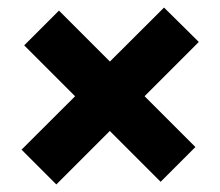

<svg xmlns="http://www.w3.org/2000/svg" viewBox="-20 -589 582 508"><path d="M129 -101 37 -193 414 -569 506 -478ZM405 -108 44 -469 136 -561 497 -200Z"/></svg>

Font: Outfit-Bold
Style: Bold
Weight: 700
Designer: Rodrigo Fuenzalida
Foundry: fragTYPE
Version: Version 1.000